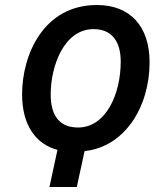

<svg xmlns="http://www.w3.org/2000/svg" viewBox="-20 -745 621 765"><path d="M177 0H286L317 -143C478 -160 576 -320 576 -497C576 -639 500 -725 366 -725C153 -725 68 -526 68 -369C68 -245 124 -170 209 -148ZM291 -237C222 -237 182 -278 182 -369C182 -482 235 -629 353 -629C421 -629 461 -585 461 -500C461 -368 401 -237 291 -237Z"/></svg>

Font: Noto Sans Display SemiCondensed Medium
Style: Italic
Weight: 500
Width: 4
Italic angle: -12°
Designer: Monotype Design Team
Foundry: Monotype Imaging Inc.
Version: Version 1.900